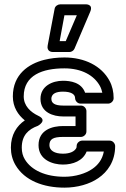

<svg xmlns="http://www.w3.org/2000/svg" viewBox="-20 -827 578 882"><path d="M378 -131H457C450 -93 429 -68 404 -51C374 -30 326 -15 276 -15C189 -15 124 -45 94 -95C85 -110 80 -127 80 -149C80 -205 110 -233 154 -249C154 -249 201 -274 156 -295C120 -312 89 -341 89 -384C89 -482 176 -513 276 -513C355 -513 412 -481 439 -432C444 -423 448 -411 450 -401H371C354 -449 303 -456 269 -456C221 -456 166 -432 166 -373C166 -310 225 -292 270 -292H327V-248H270C221 -248 157 -231 157 -160C157 -92 223 -71 269 -71C315 -71 361 -88 378 -131ZM270 -198H352C363 -198 377 -208 377 -223V-317C377 -328 367 -342 352 -342H270C230 -342 216 -354 216 -373C216 -376 216 -380 218 -384C223 -397 238 -406 269 -406C307 -406 325 -394 325 -376C325 -365 335 -351 350 -351H477C488 -351 502 -361 502 -376C502 -405 496 -432 483 -456C446 -525 368 -563 276 -563C242 -563 211 -559 183 -552C112 -534 39 -486 39 -384C39 -335 63 -299 94 -274C57 -249 30 -208 30 -149C30 -120 37 -93 51 -69C93 3 180 35 276 35C335 35 392 19 432 -9C473 -37 509 -85 509 -156C509 -167 499 -181 484 -181H357C346 -181 332 -171 332 -156C332 -152 332 -149 330 -146C322 -132 303 -121 269 -121C230 -121 207 -136 207 -160C207 -188 224 -198 270 -198ZM276 -757H333L282 -638H254ZM256 -807C246 -807 233 -799 231 -787L199 -618C194 -591 216 -588 223 -588H299C308 -588 318 -594 322 -603L394 -772C411 -811 371 -807 371 -807Z"/></svg>

Font: Asimov
Style: NarOu
Weight: 500
Designer: Google
Version: Version 2.000980; 2014